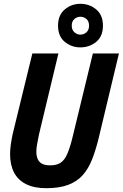

<svg xmlns="http://www.w3.org/2000/svg" viewBox="-20 -974 645 1009"><path d="M223 15Q159 15 116.5 -6.5Q74 -28 53.5 -68Q33 -108 33 -164Q33 -187 36.5 -212.5Q40 -238 46 -267L150 -693H287L185 -268Q180 -242 175.5 -219Q171 -196 171 -177Q171 -155 178 -138.5Q185 -122 201 -113.5Q217 -105 244 -105Q277 -105 298 -118.5Q319 -132 333.5 -165Q348 -198 362 -256L468 -693H605L498 -246Q483 -185 464 -136.5Q445 -88 415.5 -54.5Q386 -21 339.5 -3Q293 15 223 15ZM402 -725Q356 -725 320.5 -754Q285 -783 285 -839Q285 -895 320.5 -924.5Q356 -954 402 -954Q450 -954 485.5 -924.5Q521 -895 521 -839Q521 -783 485.5 -754Q450 -725 402 -725ZM402 -792Q421 -792 434.5 -804.5Q448 -817 448 -839Q448 -862 434.5 -874Q421 -886 402 -886Q385 -886 371 -874Q357 -862 357 -839Q357 -817 371 -804.5Q385 -792 402 -792Z"/></svg>

Font: Ubuntu Sans Mono
Style: Bold Italic
Weight: 700
Italic angle: -13.5°
Monospace: yes
Designer: Dalton Maag Ltd
Foundry: Dalton Maag Ltd
Version: Version 1.006